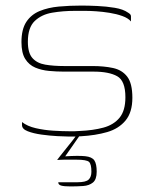

<svg xmlns="http://www.w3.org/2000/svg" viewBox="-20 -484 549 689"><path d="M59 -46Q78 -31 108.5 -24Q139 -17 172 -15Q205 -13 229 -13Q238 -13 247.5 -13Q257 -13 266 -14Q314 -16 351 -26Q388 -36 409 -61.5Q430 -87 430 -135Q430 -194 400.5 -210.5Q371 -227 316 -227Q299 -227 281 -227Q263 -227 245 -227Q227 -227 209 -227Q183 -227 156 -229.5Q129 -232 106.5 -241.5Q84 -251 70.5 -272.5Q57 -294 57 -333Q57 -379 74.5 -405.5Q92 -432 122.5 -444.5Q153 -457 191.5 -460.5Q230 -464 272 -464Q297 -464 329.5 -462.5Q362 -461 392 -456Q422 -451 439 -439Q444 -436 447 -433Q450 -430 450 -425Q450 -422 450 -419Q450 -416 450 -413Q450 -410 450 -407Q440 -419 419 -426.5Q398 -434 373 -438Q348 -442 325 -443.5Q302 -445 288 -445H248Q206 -445 167.5 -438.5Q129 -432 104.5 -408.5Q80 -385 80 -334Q80 -294 96.5 -275.5Q113 -257 142.5 -252Q172 -247 210 -247Q236 -247 261.5 -247Q287 -247 312 -247Q353 -247 385.5 -240Q418 -233 436.5 -209Q455 -185 455 -133Q455 -81 430.5 -51.5Q406 -22 364.5 -10Q323 2 270 5Q260 6 249 6Q238 6 227 6Q213 6 185.5 4.5Q158 3 129 -1Q100 -5 79.5 -13Q59 -21 59 -35ZM233 185Q210 185 199.5 182Q189 179 189 170Q194 170 213 170Q232 170 258 170Q288 170 298 160.5Q308 151 308 132Q308 105 299.5 97Q291 89 254 89H224Q218 89 210.5 89Q203 89 196.5 89.5Q190 90 185 90Q187 87 196.5 75Q206 63 218.5 47.5Q231 32 242 18Q253 4 257 -2H269L214 77Q261 74 285.5 76.5Q310 79 318.5 91.5Q327 104 327 132Q327 160 313.5 171Q300 182 278.5 183.5Q257 185 233 185Z"/></svg>

Font: Genos Thin Thin
Style: Regular
Weight: 250
Version: Version 1.010